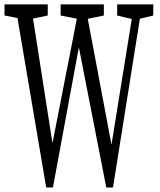

<svg xmlns="http://www.w3.org/2000/svg" viewBox="-40 -832 711 852"><path d="M165 0 27.3 -812.5H96.7L198.2 -162.6H186L189.9 -181.6L313.5 -812.5H337.4L460.9 -157.7H449.2L452.6 -176.8L555.2 -812.5H590.8L461.4 0H431.6L302.7 -659.2H315.9L313.5 -640.6L194.8 0ZM-20 -763.2V-812.5H171.9V-763.2L86.4 -745.6H70.8ZM229 -763.2V-812.5H420.9V-763.2L335 -745.6H319.3ZM480 -763.2V-812.5H640.1V-763.2L567.4 -745.6H553.2Z"/></svg>

Font: Scarab Serif
Style: Condensed
Weight: 400
Designer: John Roberts
Foundry: Scarab
Version: 1.0